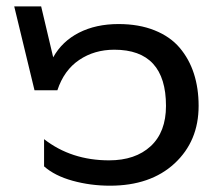

<svg xmlns="http://www.w3.org/2000/svg" viewBox="-20 -571 692 606"><path d="M327.1 15.1Q265.6 15.1 209.2 -0.5Q152.8 -16.1 119.1 -45.9V-131.8Q205.1 -64.9 324.2 -64.9Q407.2 -64.9 455.6 -109.6Q503.9 -154.3 503.9 -236.8Q503.9 -414.1 340.8 -414.1Q277.8 -414.1 230 -381.8Q182.1 -349.6 161.1 -286.1H88.9L24.9 -550.8H109.9L147.9 -390.1Q175.8 -440.4 229.2 -467.8Q282.7 -495.1 354 -495.1Q418.5 -495.1 467.8 -475.3Q517.1 -455.6 547.1 -420.2Q577.1 -384.8 592 -338.6Q606.9 -292.5 606.9 -236.8Q606.9 -125.5 531 -55.2Q455.1 15.1 327.1 15.1Z"/></svg>

Font: Prompt
Style: Regular
Weight: 400
Designer: Katatrad Team
Foundry: CadsonDemak
Version: Version 1.000;PS 001.000;hotconv 1.0.88;makeotf.lib2.5.64775